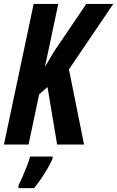

<svg xmlns="http://www.w3.org/2000/svg" viewBox="-22 -734 595 975"><path d="M-2 0 148.9 -713.9H273.9L206.1 -394L251 -470.2L416 -713.9H553.2L328.1 -381.8L404.8 0H268.1L219.2 -292L176.8 -254.9L123 0ZM71.8 221.2V208Q81.1 189.5 92.5 163.3Q104 137.2 114.5 110.1Q125 83 130.9 61H245.1V70.8Q235.8 93.3 219.7 121.1Q203.6 148.9 185.3 175.5Q167 202.1 150.9 221.2Z"/></svg>

Font: Open Sans Condensed
Style: Italic
Weight: 400
Width: 3
Italic angle: -12°
Designer: Monotype Design Team
Foundry: Monotype Imaging Inc.
Version: Version 3.000